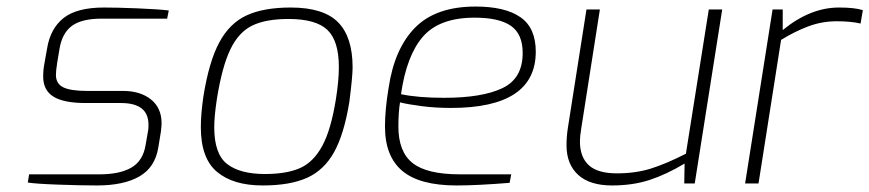

<svg xmlns="http://www.w3.org/2000/svg" viewBox="-20 -561 2658 587"><path d="M65 -3 69 -28H284Q346 -28 381.5 -48.5Q417 -69 425 -117L433 -163Q434 -169 434 -179Q434 -213 413 -229.5Q392 -246 350 -246H242Q175 -246 143.5 -265.5Q112 -285 112 -327Q112 -348 116 -368L124 -413Q134 -474 174.5 -506Q215 -538 298 -538Q338 -538 400 -535.5Q462 -533 496 -529L491 -504H291Q230 -504 200 -482Q170 -460 162 -412L155 -370Q151 -345 151 -332Q151 -305 173.5 -294Q196 -283 247 -283H356Q409 -283 441.5 -257Q474 -231 474 -184Q474 -177 472 -159L464 -110Q454 -49 406 -21.5Q358 6 276 6Q229 6 158.5 3.5Q88 1 65 -3Z M594 -172Q594 -213 602 -267Q619 -373 650.5 -431.5Q682 -490 734 -514Q786 -538 869 -538Q969 -538 1013.5 -493Q1058 -448 1058 -355Q1058 -327 1048 -249Q1032 -151 1001.5 -96Q971 -41 919 -17.5Q867 6 783 6Q693 6 643.5 -35.5Q594 -77 594 -172ZM1007 -258Q1016 -315 1016 -356Q1016 -436 981 -469.5Q946 -503 862 -503Q793 -503 751.5 -483Q710 -463 684.5 -410.5Q659 -358 643 -258Q635 -205 635 -172Q635 -90 674.5 -59.5Q714 -29 790 -29Q856 -29 897 -47Q938 -65 965 -114.5Q992 -164 1007 -258Z M1157 -174Q1157 -226 1168 -292Q1186 -413 1249.5 -477Q1313 -541 1434 -541Q1524 -541 1571 -508.5Q1618 -476 1618 -403Q1618 -231 1359 -231Q1311 -231 1269 -236.5Q1227 -242 1203 -248Q1198 -218 1198 -174Q1198 -97 1241.5 -62.5Q1285 -28 1386 -28H1543L1538 -2Q1439 6 1376 6Q1263 6 1210 -38.5Q1157 -83 1157 -174ZM1578 -399Q1578 -457 1542 -482Q1506 -507 1431 -507Q1324 -507 1273.5 -449.5Q1223 -392 1206 -273Q1258 -262 1338 -262Q1454 -262 1516 -291.5Q1578 -321 1578 -399Z M1712 -117Q1712 -143 1716 -169L1773 -532H1814L1757 -168Q1753 -144 1753 -129Q1753 -81 1780 -56Q1807 -31 1866 -31Q1923 -31 1969.5 -45.5Q2016 -60 2077 -91L2147 -532H2188L2104 0H2072L2073 -61Q2018 -28 1966.5 -11Q1915 6 1851 6Q1783 6 1747.5 -26.5Q1712 -59 1712 -117Z M2342 -532H2373V-469Q2457 -538 2545 -538Q2593 -538 2618 -530L2611 -489Q2582 -496 2538 -496Q2493 -496 2451.5 -480.5Q2410 -465 2368 -439L2299 0H2258Z"/></svg>

Font: Exo ExtraLight
Style: Italic
Weight: 275
Italic angle: -9°
Designer: Natanael Gama
Foundry: Natanael Gama
Version: Version 1.500; ttfautohint (v1.6)